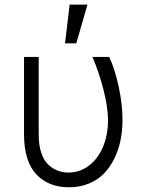

<svg xmlns="http://www.w3.org/2000/svg" viewBox="-20 -788 624 818"><path d="M82.4 -545.5H144.9V-213.1Q144.9 -170.5 155.4 -138.3Q165.8 -106.2 184.1 -88.2Q202.4 -70.3 224.3 -61.6Q246.1 -52.9 271.3 -52.9Q319.6 -52.9 358.3 -81.9Q397 -110.8 418.7 -162.1Q440.3 -213.4 440.3 -277Q439.6 -333.1 420.6 -406.8Q401.6 -480.5 373.9 -545.5H445Q468 -498.9 485.1 -421.5Q502.1 -344.1 501.8 -277Q501.8 -232.2 493.6 -191.2Q485.4 -150.2 467.5 -113.3Q449.6 -76.3 423.5 -49.2Q397.4 -22 358.8 -6Q320.3 9.9 273.8 9.9Q230.8 9.9 196.4 -3.6Q161.9 -17 136 -43.9Q110.1 -70.7 96.2 -114Q82.4 -157.3 82.4 -214.5ZM257.1 -603.3 276.6 -768.5H352.6L305 -603.3Z"/></svg>

Font: Inter Light BETA
Style: Regular
Weight: 300
Designer: Rasmus Andersson
Foundry: rsms
Version: Version 3.011;git-f93a4a705